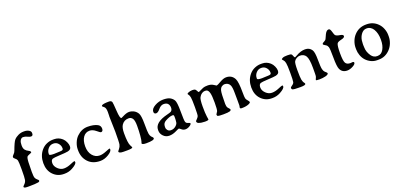

<svg xmlns="http://www.w3.org/2000/svg" viewBox="12 -1584 5181 2487"><g transform="rotate(-20 2602.5 -340.0)"><path d="M270.5 -23.9Q270.5 -9.3 250 -5.4Q213.4 2 123.5 2H99.6Q50.8 2 50.8 -16.6Q50.8 -22.5 72.8 -43.5Q94.7 -64.5 100.8 -94.2Q106.9 -124 106.9 -232.9Q106.9 -341.8 101.3 -361.8Q95.7 -381.8 75.4 -396.5Q55.2 -411.1 55.2 -424.3Q55.2 -437.5 73.7 -455.3Q92.3 -473.1 99.6 -493.7Q140.1 -604.5 163.1 -630.1Q186 -655.8 222.2 -672.6Q258.3 -689.5 295.4 -689.5H307.6Q340.8 -689.5 367.9 -674.6Q395 -659.7 395 -635.7V-625.5Q395 -595.7 366.2 -595.7Q351.1 -595.7 321 -609.9Q291 -624 265.1 -624Q239.3 -624 223.1 -592.3Q212.4 -571.3 212.4 -529.5Q212.4 -487.8 228.8 -466.8Q245.1 -445.8 272.2 -433.1Q299.3 -420.4 299.3 -404.3Q299.3 -397.5 269.8 -387Q240.2 -376.5 233.4 -364.3Q220.7 -341.8 220.7 -253.9L218.8 -159.7Q218.8 -98.1 227.1 -78.6Q235.4 -59.1 252.9 -45.4Q270.5 -31.7 270.5 -23.9Z M698.2 -311.5V-314.5L697.8 -316.9Q697.8 -352.5 672.1 -381.8Q646.5 -411.1 605.5 -411.1H602.5Q562 -411.1 533.7 -378.9Q505.4 -346.7 505.4 -307.1V-299.3Q505.4 -282.2 566.9 -282.2H578.1L581.1 -282.7L654.8 -285.6L666 -286.6Q698.2 -286.6 698.2 -311.5ZM612.8 5.9H602.1Q515.6 5.9 456.8 -54.9Q397.9 -115.7 397.9 -216.3Q397.9 -316.9 456.1 -386.2Q487.3 -423.8 530.5 -442.4Q573.7 -460.9 614.7 -460.9H635.7Q696.8 -460.9 744.1 -418.5Q767.6 -397.5 782 -365Q796.4 -332.5 796.4 -309.6V-300.3Q796.4 -261.7 748 -251Q721.2 -245.1 635.5 -241Q549.8 -236.8 533.2 -230Q507.3 -219.2 507.3 -176.3Q507.3 -133.3 544.9 -97.2Q582.5 -61 627.9 -61Q673.3 -61 723.6 -82.5Q773.9 -104 782.7 -104Q791.5 -104 791.5 -88.9Q791.5 -60.1 720.7 -21.5Q670.4 5.9 612.8 5.9Z M1273.9 -88.9Q1273.9 -59.6 1218 -25.4Q1162.1 8.8 1105 8.8Q999 8.8 938.5 -55.7Q877.9 -120.1 877.9 -219.2V-231.4Q877.9 -276.4 897 -323.2Q916 -370.1 946.8 -399.9Q1013.2 -464.4 1097.2 -464.4Q1181.2 -464.4 1232.9 -437Q1267.6 -418.5 1267.6 -378.2Q1267.6 -337.9 1236.8 -337.9Q1229.5 -337.9 1187.3 -372.8Q1145 -407.7 1103 -407.7Q1047.4 -407.7 1014.6 -361.1Q981.9 -314.5 981.9 -235.1Q981.9 -155.8 1022 -108.2Q1062 -60.5 1121.1 -60.5Q1159.7 -60.5 1210.2 -81.1Q1260.7 -101.6 1267.3 -101.6Q1273.9 -101.6 1273.9 -94.7Z M1410.2 -554.7Q1410.2 -615.2 1383.8 -632.3Q1364.3 -645.5 1364.3 -652.3L1369.1 -660.6Q1385.7 -676.3 1469.7 -676.3Q1501 -676.3 1509.8 -654.3Q1514.6 -641.6 1521.5 -531Q1528.3 -420.4 1549.3 -420.4Q1552.2 -419.9 1573.7 -431.6Q1629.9 -460.9 1663.1 -460.9L1664.1 -461.4Q1696.8 -461.4 1729 -445.8Q1761.2 -430.2 1782.5 -396.2Q1803.7 -362.3 1803.7 -248Q1803.7 -133.8 1809.6 -107.9Q1815.4 -82 1825.7 -68.4L1834 -58.6L1843.3 -49.8Q1853 -39.1 1853 -32.2Q1853 -2.9 1741.2 -2.9Q1681.2 -2.9 1681.2 -23.9Q1681.2 -25.4 1687.7 -42.7Q1694.3 -60.1 1700 -121.8Q1705.6 -183.6 1705.6 -257.1Q1705.6 -330.6 1686.8 -357.9Q1668 -385.3 1633.3 -385.3Q1571.3 -385.3 1537.6 -335.4Q1513.2 -299.8 1513.2 -222.7Q1513.2 -87.4 1535.2 -47.9Q1550.3 -21.5 1550.3 -15.6Q1550.3 -0.5 1478.5 -0.5H1426.3Q1361.8 -0.5 1361.8 -26.4Q1361.8 -29.8 1381.3 -53.2Q1400.9 -76.7 1407.2 -105.5Q1413.6 -134.3 1413.6 -279.8L1408.2 -487.3L1409.2 -503.4Q1410.2 -524.4 1410.2 -554.7Z M2201.2 -203.1Q2201.2 -227.5 2185.5 -227.5L2183.1 -227.1H2180.7Q2142.1 -227.1 2080.6 -192.9Q2039.6 -169.9 2039.6 -125V-110.8Q2039.6 -89.4 2055.4 -71Q2071.3 -52.7 2097.7 -52.7H2103.5L2106 -53.2Q2138.7 -53.2 2168.5 -79.1Q2197.8 -105 2197.8 -132.3Q2199.7 -142.1 2199.7 -148.9L2200.2 -154.8L2201.2 -177.7ZM2366.2 -50.3Q2366.2 -33.7 2337.2 -16.4Q2308.1 1 2279.5 1Q2251 1 2228.5 -18.3Q2206.1 -37.6 2200 -37.6Q2193.8 -37.6 2147.7 -15.1Q2101.6 7.3 2054.7 7.3Q2007.8 7.3 1974.9 -26.6Q1941.9 -60.5 1941.9 -103.5V-114.3Q1941.9 -215.8 2123 -260.3Q2164.1 -270.5 2175.3 -277.3Q2199.2 -292 2199.2 -326.9Q2199.2 -361.8 2180.7 -382.6Q2162.1 -403.3 2123.3 -403.3Q2084.5 -403.3 2051.5 -363.5Q2018.6 -323.7 1994.1 -323.7Q1963.9 -323.7 1963.9 -355Q1963.9 -396.5 2020.5 -428.5Q2077.1 -460.4 2137 -460.4Q2196.8 -460.4 2228.8 -443.6Q2260.7 -426.8 2279.8 -396.5Q2298.8 -366.2 2298.8 -239Q2298.8 -111.8 2306.4 -92.3Q2314 -72.8 2332.5 -67.4Q2366.2 -57.6 2366.2 -50.3Z M2950.2 -375.5Q2936 -375.5 2915 -363Q2894 -350.6 2884 -314.9Q2874 -279.3 2874 -132.8Q2874 -99.1 2886.2 -79.1L2896.5 -66.9Q2914.6 -47.4 2914.6 -43Q2914.6 -27.3 2897.5 -21.5Q2872.6 -13.2 2808.6 -13.2Q2744.6 -13.2 2732.4 -18.6Q2720.2 -23.9 2720.2 -41L2727.1 -53.2Q2742.2 -75.7 2743.7 -79.6Q2752.4 -103 2752.4 -195.8Q2752.4 -288.6 2742.4 -327.1Q2732.4 -365.7 2712.4 -376Q2703.1 -380.9 2683.1 -380.9Q2663.1 -380.9 2641.1 -366.9Q2619.1 -353 2603.8 -324Q2588.4 -294.9 2588.4 -200.4Q2588.4 -106 2595 -63.2Q2601.6 -20.5 2601.6 -19Q2601.6 -5.9 2551 -5.9Q2500.5 -5.9 2464.8 -19.5Q2442.4 -28.3 2442.4 -49.8Q2442.4 -53.7 2460.7 -71.8Q2479 -89.8 2485.4 -105.7Q2491.7 -121.6 2491.7 -227.8Q2491.7 -334 2486.1 -361.6Q2480.5 -389.2 2473.1 -399.9L2460.9 -417.5Q2460.9 -427.2 2472.2 -432.1Q2503.4 -446.3 2532.2 -446.3Q2561 -446.3 2571 -440.2Q2581.1 -434.1 2590.8 -414.3Q2600.6 -394.5 2605 -394.5Q2611.8 -394.5 2634 -406.2Q2656.2 -418 2678.2 -426.5Q2700.2 -435.1 2740.2 -435.1Q2780.3 -435.1 2808.6 -420.4L2824.7 -410.6Q2850.1 -393.6 2852.1 -393.6Q2863.8 -393.6 2914.3 -423.1Q2964.8 -452.6 3002 -452.6Q3079.6 -452.6 3114.3 -385.7Q3137.2 -341.3 3137.2 -196.8Q3137.2 -128.4 3142.3 -111.1Q3147.5 -93.8 3164.8 -75Q3182.1 -56.2 3182.1 -46.1Q3182.1 -36.1 3163.6 -26.9Q3124.5 -7.3 3059.6 -7.3Q3034.7 -7.3 3034.7 -21.5Q3039.6 -46.9 3040 -50.8V-120.6L3039.1 -224.1Q3039.1 -301.8 3024.9 -331.5Q3003.9 -375.5 2950.2 -375.5Z M3564.9 -311.5V-314.5L3564.5 -316.9Q3564.5 -352.5 3538.8 -381.8Q3513.2 -411.1 3472.2 -411.1H3469.2Q3428.7 -411.1 3400.4 -378.9Q3372.1 -346.7 3372.1 -307.1V-299.3Q3372.1 -282.2 3433.6 -282.2H3444.8L3447.8 -282.7L3521.5 -285.6L3532.7 -286.6Q3564.9 -286.6 3564.9 -311.5ZM3479.5 5.9H3468.8Q3382.3 5.9 3323.5 -54.9Q3264.6 -115.7 3264.6 -216.3Q3264.6 -316.9 3322.8 -386.2Q3354 -423.8 3397.2 -442.4Q3440.4 -460.9 3481.4 -460.9H3502.4Q3563.5 -460.9 3610.8 -418.5Q3634.3 -397.5 3648.7 -365Q3663.1 -332.5 3663.1 -309.6V-300.3Q3663.1 -261.7 3614.7 -251Q3587.9 -245.1 3502.2 -241Q3416.5 -236.8 3399.9 -230Q3374 -219.2 3374 -176.3Q3374 -133.3 3411.6 -97.2Q3449.2 -61 3494.6 -61Q3540 -61 3590.3 -82.5Q3640.6 -104 3649.4 -104Q3658.2 -104 3658.2 -88.9Q3658.2 -60.1 3587.4 -21.5Q3537.1 5.9 3479.5 5.9Z M4257.8 -53.7Q4257.8 -33.7 4217 -23.4Q4176.3 -13.2 4129.9 -13.2Q4083.5 -13.2 4083.5 -22.5Q4083.5 -26.9 4088.9 -37.4Q4094.2 -47.9 4098.1 -59.1Q4102.1 -70.3 4102.1 -98.9Q4102.1 -127.4 4102.5 -141.6V-186Q4102.5 -303.7 4077.4 -346.4Q4052.2 -389.2 3994.6 -389.2Q3975.1 -389.2 3951.9 -377.2Q3928.7 -365.2 3915.5 -343Q3902.3 -320.8 3902.3 -222.2Q3902.3 -123.5 3908.7 -90.3Q3915 -57.1 3933.1 -36.1Q3938 -29.3 3938 -22.9Q3938 -3.4 3865.7 -3.4L3851.6 -3.9H3837.9Q3776.9 -3.9 3761.2 -10Q3745.6 -16.1 3745.6 -35.2Q3745.6 -44.9 3769.8 -60.5Q3793.9 -76.2 3799.1 -96.7Q3804.2 -117.2 3804.2 -222.7Q3804.2 -328.1 3797.4 -358.4Q3790.5 -388.7 3781.7 -397.9Q3761.7 -418.9 3761.7 -424.1Q3761.7 -429.2 3779.8 -439Q3797.9 -448.7 3844 -448.7Q3890.1 -448.7 3899.4 -441.7Q3908.7 -434.6 3915.8 -412.6Q3922.9 -390.6 3933.1 -390.6Q3937 -390.6 3960.9 -404.8Q4025.9 -443.4 4086.9 -443.4Q4147.5 -443.4 4177.7 -395.5Q4198.2 -363.3 4198.2 -260Q4198.2 -156.7 4206.8 -126.2Q4215.3 -95.7 4227.5 -85.4Q4257.8 -59.6 4257.8 -53.7Z M4608.4 -77.1Q4628.9 -77.1 4628.9 -62Q4628.9 -41.5 4587.9 -19.5Q4546.9 2.4 4509.8 2.4Q4440.9 2.4 4414.1 -56.6Q4396.5 -95.2 4396.5 -217.3Q4396.5 -339.4 4387.9 -363.8Q4379.4 -388.2 4361.3 -398.4Q4326.7 -418.5 4326.7 -425.8Q4326.7 -436.5 4335.9 -442.4Q4345.2 -448.2 4357.7 -454.6Q4370.1 -460.9 4376 -467.3Q4381.8 -473.6 4393.8 -501.2Q4405.8 -528.8 4409.2 -535.2Q4432.6 -581.1 4459 -581.1H4465.8Q4482.9 -581.1 4495.4 -536.9Q4507.8 -492.7 4514.6 -485.4Q4530.8 -467.8 4575.7 -461.4Q4620.6 -455.1 4620.6 -433.1Q4620.6 -411.1 4571.3 -400.4Q4522 -389.6 4511.7 -371.1Q4496.6 -343.8 4496.6 -239.5Q4496.6 -135.3 4514.2 -104.7Q4531.7 -74.2 4581.1 -74.2Q4603 -77.1 4608.4 -77.1Z M5054.2 -219.2V-231.4Q5054.2 -313 5020.5 -370.1Q5005.4 -396 4982.2 -410.4Q4959 -424.8 4939.5 -424.8H4924.8Q4880.9 -424.8 4848.9 -378.2Q4816.9 -331.5 4816.9 -270L4815.9 -258.3L4815.4 -240.7V-234.4L4815.9 -228.5L4816.4 -216.8Q4816.9 -210.9 4816.9 -205.1Q4816.9 -143.6 4856.9 -85.4Q4887.7 -41 4936 -41H4941.4L4946.3 -41.5Q4995.6 -41.5 5024.9 -93.5Q5054.2 -145.5 5054.2 -219.2ZM5164.1 -250V-225.6Q5164.1 -183.6 5147 -138.9Q5129.9 -94.2 5098.1 -60.5Q5032.7 8.8 4941.9 8.8H4918.5Q4874.5 8.8 4836.9 -9.3Q4755.4 -48.3 4725.1 -132.8Q4710 -175.3 4710 -215.8V-240.2Q4710 -282.2 4727.1 -327.1Q4744.1 -373 4776.9 -407.2Q4841.3 -475.1 4938 -475.1H4939.5H4947.3Q5036.1 -475.1 5098.1 -413.1Q5130.4 -380.9 5147.2 -336.7Q5164.1 -292.5 5164.1 -250Z"/></g></svg>

Font: Averia Serif
Style: Regular
Weight: 500
Version: Version 1.0